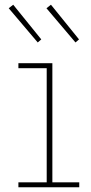

<svg xmlns="http://www.w3.org/2000/svg" viewBox="-20 -794 385 814"><path d="M196 -774 315 -627 300 -614 177 -759ZM36 -774 155 -627 140 -614 17 -759ZM202 -21H316V0H58V-21H178V-505H58V-526H202Z"/></svg>

Font: Hepta Slab ExtraLight ExtraLight
Style: Regular
Weight: 250
Version: Version 1.102